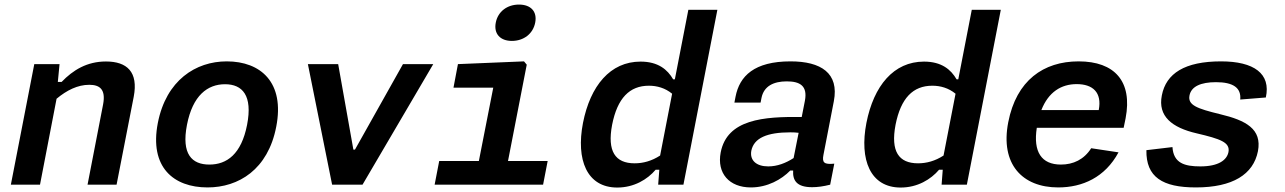

<svg xmlns="http://www.w3.org/2000/svg" viewBox="-20 -808 5620 840"><path d="M490 0 565 -384.5C586 -493.5 535.5 -539 443.5 -539C360.5 -539 299.5 -501.5 249.5 -449.5H233L240.5 -527.5H130L27.5 0H155L227.5 -376C272 -413 319.5 -437 370.5 -437C414.5 -437 444 -419 431 -351L363 0Z M1188.5 -253.5C1226.5 -447 1121 -539.5 972 -539.5C836.5 -539.5 707 -457 670.5 -270C633 -76.5 739 12 888 12C1024 12 1152.5 -66.5 1188.5 -253.5ZM1061 -262C1036 -133.5 972.5 -88 896 -88C819.5 -88 773 -133.5 798 -262C823 -390.5 888 -439.5 964.5 -439.5C1040.5 -439.5 1086 -390.5 1061 -262Z M1327 -527.5 1433 0H1566L1875.5 -527.5H1743L1533 -153.5H1526L1459.5 -527.5Z M1881.5 0H2356L2376 -103.5H2202.5L2284.5 -525L2272.5 -539.5L1983.5 -527.5L1964 -424.5H2138L2075 -103.5H1901.5ZM2219.5 -629C2271 -629 2312 -660 2321.5 -709C2331 -758 2302 -788 2250.5 -788C2199.5 -788 2158.5 -758 2149 -709C2139.5 -660 2168.5 -629 2219.5 -629Z M2530.5 -270C2499.5 -109.5 2547 12.5 2680.5 12.5C2754 12.5 2812.5 -23 2848.5 -65.5H2864.5L2859.5 0H2970L3118.5 -765H2991.5L2932.5 -461H2925C2900.5 -503.5 2859.5 -538.5 2782.5 -538.5C2650 -538.5 2562.5 -433 2530.5 -270ZM2658 -262C2681 -379 2734.5 -433 2819 -433C2854.5 -433 2890 -423 2920.5 -398L2868 -127.5C2831 -103.5 2793.5 -93.5 2756.5 -93.5C2671.5 -93.5 2636 -146 2658 -262Z M3438.5 -539.5C3280 -539.5 3215.5 -475.5 3198 -385L3193 -359H3307.5L3311.5 -379.5C3322 -432 3365.5 -452 3422 -452C3478.5 -452 3514 -433.5 3501.5 -367.5L3487.5 -296C3321.5 -298.5 3161 -286.5 3133 -141C3115.5 -50 3170.5 12 3265 12C3337.5 12 3399 -22.5 3437.5 -62H3450C3447.5 -20 3464 11 3533 11C3556.5 11 3582.5 7.5 3612 0L3630 -92C3585.5 -87.5 3576 -96.5 3582.5 -130L3628 -365C3652 -488.5 3571.5 -539.5 3438.5 -539.5ZM3267 -148.5C3278.5 -204.5 3336 -229 3438 -229C3450.5 -229 3462.5 -228.5 3474 -227L3452 -116.5C3418 -94.5 3380.5 -80 3341 -80C3289 -80 3259.5 -106.5 3267 -148.5Z M3770.5 -270C3739.5 -109.5 3787 12.5 3920.5 12.5C3994 12.5 4052.5 -23 4088.5 -65.5H4104.5L4099.5 0H4210L4358.5 -765H4231.5L4172.5 -461H4165C4140.5 -503.5 4099.5 -538.5 4022.5 -538.5C3890 -538.5 3802.5 -433 3770.5 -270ZM3898 -262C3921 -379 3974.5 -433 4059 -433C4094.5 -433 4130 -423 4160.5 -398L4108 -127.5C4071 -103.5 4033.5 -93.5 3996.5 -93.5C3911.5 -93.5 3876 -146 3898 -262Z M4391 -273C4355.5 -90 4452.5 12 4609.5 12C4716 12 4814.5 -32 4873.5 -141.5L4754 -159.5C4722.5 -110 4675.5 -88 4621.5 -88C4536.5 -88 4499.5 -143.5 4516 -249H4896L4904.5 -290.5C4935.5 -452 4856.5 -539.5 4699 -539.5C4545 -539.5 4426.5 -456 4391 -273ZM4536 -326.5C4567 -405.5 4623 -440 4690.5 -440C4760.5 -440 4802 -404 4787 -326.5Z M5322 -539.5C5163.5 -539.5 5081.5 -487 5063 -390.5C5045 -299.5 5107 -249.5 5216 -224.5C5320 -200 5362.5 -185 5354.5 -142.5C5347.5 -108 5311.5 -80 5231.5 -80C5162 -80 5114 -94.5 5109.5 -164.5L4995.5 -151C4993.5 -33 5066 12 5212 12C5373 12 5463.5 -45 5483.5 -146.5C5502 -243.5 5431 -281.5 5317.5 -308.5C5217 -333 5176 -348 5184 -390C5191.5 -430 5234 -448.5 5300 -448.5C5375.5 -448.5 5411 -423.5 5406 -372.5L5518 -381.5C5541 -486 5466 -539.5 5322 -539.5Z"/></svg>

Font: Monaspace Neon SemiBold
Style: Italic
Weight: 600
Italic angle: -11°
Designer: Riley Cran & the Lettermatic Team
Foundry: Lettermatic
Version: Version 1.200 (Monaspace Neon)